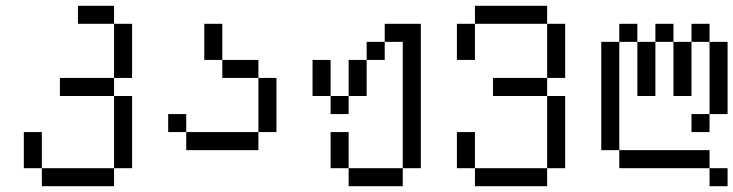

<svg xmlns="http://www.w3.org/2000/svg" viewBox="-20 -520 2540 665"><path d="M125 62.5V125H375V62.5ZM125 62.5Q125 62.5 125 -62.5H62.5Q62.5 -62.5 62.5 62.5ZM375 62.5H437.5Q437.5 62.5 437.5 -187.5H375Q375 -187.5 375 62.5ZM375 -187.5V-250H187.5V-187.5ZM375 -250H437.5V-437.5H375ZM375 -437.5V-500H250V-437.5Z M625 -62.5V0H875V-62.5ZM625 -62.5V-125H562.5V-62.5ZM875 -62.5H937.5V-250H875ZM875 -250V-312.5H750V-250ZM750 -312.5Q750 -312.5 750 -437.5H687.5Q687.5 -437.5 687.5 -312.5Z M1187.5 62.5V125H1375V62.5ZM1187.5 62.5Q1187.5 62.5 1187.5 -62.5H1125Q1125 -62.5 1125 62.5ZM1375 62.5H1437.5Q1437.5 62.5 1437.5 -437.5H1312.5V-375H1250V-312.5H1187.5Q1187.5 -312.5 1187.5 -187.5H1125V-125H1187.5V-187.5H1250Q1250 -187.5 1250 -312.5H1312.5V-375H1375ZM1125 -187.5Q1125 -187.5 1125 -312.5H1062.5Q1062.5 -312.5 1062.5 -187.5Z M1625 62.5V125H1875V62.5ZM1625 62.5Q1625 62.5 1625 -62.5H1562.5Q1562.5 -62.5 1562.5 62.5ZM1875 62.5H1937.5Q1937.5 62.5 1937.5 -187.5H1875Q1875 -187.5 1875 62.5ZM1875 -187.5V-250H1687.5V-187.5ZM1875 -250H1937.5V-437.5H1875ZM1562.5 -437.5Q1562.5 -437.5 1562.5 -312.5H1625Q1625 -312.5 1625 -437.5ZM1625 -437.5H1875V-500H1625Z M2500 125V62.5H2437.5V125ZM2437.5 62.5V0H2125V62.5ZM2125 0Q2125 0 2125 -375H2062.5Q2062.5 -375 2062.5 0ZM2437.5 -125H2375V-62.5H2437.5ZM2437.5 -125H2500Q2500 -125 2500 -375H2437.5Q2437.5 -375 2437.5 -125ZM2187.5 -375V-187.5H2250V-375ZM2312.5 -375V-187.5H2375V-375ZM2125 -375H2187.5V-437.5H2125ZM2250 -375H2312.5V-437.5H2250ZM2375 -375H2437.5V-437.5H2375Z"/></svg>

Font: CalcUnifontExMono
Style: Regular
Weight: 500
Version: Version 15.0.06